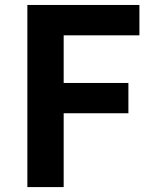

<svg xmlns="http://www.w3.org/2000/svg" viewBox="-20 -761 625 781"><path d="M91.3 0V-740.8H547.1V-617.3H239V-423.5H502.3V-300.3H239V0Z"/></svg>

Font: Noto Sans KR Thin
Style: Regular
Weight: 100
Designer: Ryoko NISHIZUKA 西塚涼子 (kana, bopomofo & ideographs); Paul D. Hunt (Latin, Greek & Cyrillic); Sandoll Communications 산돌커뮤니
Foundry: Adobe
Version: Version 2.004-H2;hotconv 1.0.118;makeotfexe 2.5.65603